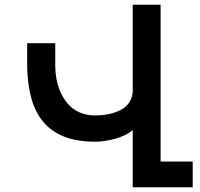

<svg xmlns="http://www.w3.org/2000/svg" viewBox="-20 -793 846 813"><path d="M796 0H542V-242Q511 -217 466 -205Q421 -193 384 -193Q307 -193 253 -214Q199 -235 164.5 -275.5Q130 -316 113.5 -374Q97 -432 95 -507V-610H214V-512Q215 -460 229 -421Q243 -382 265.5 -355.5Q288 -329 318.5 -316.5Q349 -304 384 -304Q450 -305 493 -328.5Q536 -352 542 -402V-773H660V-109H796Z"/></svg>

Font: Montserrat_am3
Style: Regular
Weight: 400
Designer: Julieta Ulanovsky
Foundry: Julieta Ulanovsky, Armenina letters added by Vahan Hovhannisyan
Version: Version 2.001